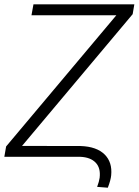

<svg xmlns="http://www.w3.org/2000/svg" viewBox="-29 -731 646 895"><path d="M589.4 -665 73.7 -50.8 346.7 -50.3Q421.4 -47.9 459 -10.7Q495.1 25.4 489.3 85.9Q487.3 108.4 473.6 144L423.8 140.1Q433.1 115.2 435.5 97.7Q440.9 51.8 416.7 26.9Q392.6 2 345.7 0H-8.8L-0.5 -48.3L513.2 -659.7H117.7L127 -710.9H597.2Z"/></svg>

Font: Roboto Light
Style: Italic
Weight: 300
Italic angle: -12°
Designer: Google
Version: Version 2.134; 2016; ttfautohint (v1.6)